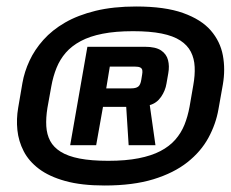

<svg xmlns="http://www.w3.org/2000/svg" viewBox="-20 -761 710 591"><path d="M302 -190Q389.5 -190 452.2 -209.2Q515 -228.5 556.8 -261.5Q598.5 -294.5 621.5 -336.8Q644.5 -379 652.5 -425L666 -501Q674 -547.5 666 -590.5Q658 -633.5 628.8 -667.2Q599.5 -701 543.5 -721Q487.5 -741 399 -741Q329 -741 274.5 -727.8Q220 -714.5 180.2 -691.5Q140.5 -668.5 113.5 -638.2Q86.5 -608 70.8 -574Q55 -540 49 -505.5L36 -429.5Q30 -395 33.5 -360.8Q37 -326.5 52.8 -295.8Q68.5 -265 100 -241.2Q131.5 -217.5 181 -203.8Q230.5 -190 302 -190ZM313 -266Q261 -266 225 -273Q189 -280 167 -293.8Q145 -307.5 134.5 -327.2Q124 -347 122.5 -372.5Q121 -398 126 -429L138 -495.5Q143.5 -526 154 -552Q164.5 -578 182.5 -598.8Q200.5 -619.5 228.5 -634.5Q256.5 -649.5 296 -657.2Q335.5 -665 389.5 -665Q441.5 -665 477.5 -657.8Q513.5 -650.5 535.2 -636.2Q557 -622 567.5 -601.5Q578 -581 579.2 -555.2Q580.5 -529.5 575 -499L563.5 -432.5Q558 -402.5 547.8 -377Q537.5 -351.5 519.5 -331Q501.5 -310.5 473.8 -296Q446 -281.5 406.5 -273.8Q367 -266 313 -266ZM196 -314H276L297 -432H368.5L376 -314H458.5L441 -437.5Q462.5 -443.5 475.8 -462.8Q489 -482 492.5 -504L498 -535.5Q502 -557.5 497.2 -576Q492.5 -594.5 475.8 -605.8Q459 -617 426 -617H249ZM307 -489 318 -556H395Q406.5 -556 411.8 -553.2Q417 -550.5 418 -545Q419 -539.5 417.5 -531.5L415 -516Q412.5 -499.5 405.2 -494.2Q398 -489 384 -489Z"/></svg>

Font: Anybody UltraCondensed Thin
Style: Bold Italic
Weight: 700
Italic angle: -10°
Version: Version 1.111